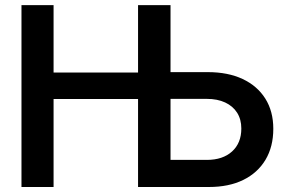

<svg xmlns="http://www.w3.org/2000/svg" viewBox="-20 -748 1149 768"><path d="M65.9 0V-727.5H194.3V-458H588.9V-352.1H194.3V0ZM618.7 -459.5H811Q892.1 -459.5 950.7 -431.9Q1009.3 -404.3 1041.3 -353.5Q1073.2 -302.7 1073.2 -232.9Q1073.2 -161.1 1042 -108.9Q1010.7 -56.6 953.1 -28.3Q895.5 0 815.4 0H532.2V-727.5H662.1V-108.4H807.1Q871.1 -108.4 908.2 -142.1Q945.3 -175.8 945.3 -233.9Q945.3 -270.5 928.5 -297.1Q911.6 -323.7 880.6 -338.1Q849.6 -352.5 807.1 -352.5H618.7Z"/></svg>

Font: Inter 24pt SemiBold
Style: Regular
Weight: 600
Designer: Rasmus Andersson
Foundry: rsms
Version: Version 4.001;git-66647c0bb